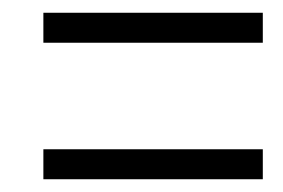

<svg xmlns="http://www.w3.org/2000/svg" viewBox="-20 -503 443 301"><path d="M392 -436V-483H48V-436ZM392 -222V-269H48V-222Z"/></svg>

Font: Noto Sans Display Condensed Light
Style: Italic
Weight: 300
Width: 3
Designer: Monotype Design team
Foundry: Monotype Imaging Inc.
Version: 1.000